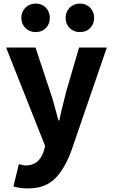

<svg xmlns="http://www.w3.org/2000/svg" viewBox="-20 -829 629 1071"><path d="M55 211 85 87 103 91Q114 94 123 94Q197 94 223 17L232 -14L14 -564H178L260 -317Q274 -277 284 -238Q298 -184 306 -157H311Q318 -194 329 -237L349 -317L421 -564H576L379 9Q355 76 321 126Q288 175 243.5 198.5Q199 222 135 222Q91 222 55 211ZM99 -729Q99 -763 121.5 -786Q144 -809 179 -809Q214 -809 236 -786Q258 -763 258 -729Q258 -695 236 -672.5Q214 -650 179 -650Q144 -650 121.5 -673Q99 -696 99 -729ZM346 -729Q346 -763 368.5 -786Q391 -809 426 -809Q461 -809 483 -786Q505 -763 505 -729Q505 -695 483 -672.5Q461 -650 426 -650Q391 -650 368.5 -672.5Q346 -695 346 -729Z"/></svg>

Font: Merged Yaku Han JP ExtraBold
Style: Regular
Weight: 800
Designer: Ryoko NISHIZUKA 西塚涼子 (kana, bopomofo & ideographs); Paul D. Hunt (Latin, Greek & Cyrillic); Sandoll Communications 산돌커뮤니
Foundry: Adobe
Version: Version 2.004